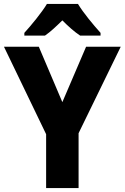

<svg xmlns="http://www.w3.org/2000/svg" viewBox="-20 -950 630 970"><path d="M374 -930H217C192 -888 137 -821 103 -784V-770H207C236 -790 262 -815 295 -847C327 -815 355 -790 385 -770H488V-784C451 -825 401 -885 374 -930ZM295 -434 176 -714H0L213 -272V0H377V-277L590 -714H415Z"/></svg>

Font: Noto Sans Georgian SemiCondensed ExtraBold
Style: Regular
Weight: 800
Width: 4
Designer: Monotype Design Team, Akaki Razmadze
Foundry: Google LLC
Version: Version 2.005